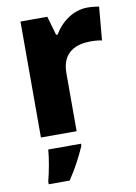

<svg xmlns="http://www.w3.org/2000/svg" viewBox="-87 -682 636 895"><g transform="rotate(-10 230.5 -235.0)"><path d="M391 -625C322 -625 264 -580 232 -525H225L199 -615H72V-66H241V-341C241 -443 313 -467 377 -467C400 -467 419 -465 431 -462L445 -620C433 -622 409 -625 391 -625ZM251 5V-5H96C93 36 81 101 70 142V155H169C205 102 229 54 251 5Z"/></g></svg>

Font: Noto Sans Malayalam UI ExtraBold
Style: Regular
Weight: 800
Designer: Jelle Bosma - Monotype Design Team
Foundry: Monotype Imaging Inc.
Version: Version 2.104